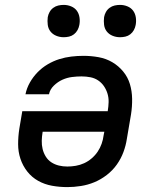

<svg xmlns="http://www.w3.org/2000/svg" viewBox="-20 -756 640 784"><path d="M255 8Q223 8 192.5 2.5Q162 -3 136 -17.5Q110 -32 91.5 -55.5Q73 -79 63.5 -107.5Q54 -136 54 -167.5Q54 -199 59 -231L71 -302H420V-303Q423 -321 423.5 -339Q424 -357 419 -373.5Q414 -390 404.5 -404Q395 -418 381 -427.5Q367 -437 349.5 -440.5Q332 -444 313 -444Q294 -444 274 -441.5Q254 -439 235 -430.5Q216 -422 200 -406.5Q184 -391 180 -371H84Q89 -396 102 -419Q115 -442 133.5 -461Q152 -480 175 -493.5Q198 -507 222 -514.5Q246 -522 271 -525Q296 -528 321 -528Q352 -528 382.5 -522.5Q413 -517 438.5 -502Q464 -487 483 -464Q502 -441 510.5 -412.5Q519 -384 519.5 -352.5Q520 -321 515 -289L498 -189Q494 -162 484 -135Q474 -108 457 -84Q440 -60 416 -41.5Q392 -23 365.5 -12Q339 -1 310.5 3.5Q282 8 255 8ZM255 -76Q272 -76 289.5 -79Q307 -82 323.5 -89.5Q340 -97 354.5 -109.5Q369 -122 379 -137Q389 -152 395 -169Q401 -186 403 -203L406 -218H154V-217Q151 -199 150.5 -181.5Q150 -164 154 -147.5Q158 -131 167 -116.5Q176 -102 190 -93Q204 -84 220.5 -80Q237 -76 255 -76ZM470 -604Q454 -604 439.5 -610Q425 -616 416 -627.5Q407 -639 405 -654.5Q403 -670 405 -686Q407 -697 412.5 -707Q418 -717 427.5 -724Q437 -731 448 -733.5Q459 -736 470 -736Q486 -736 500.5 -730Q515 -724 523.5 -712.5Q532 -701 534.5 -685.5Q537 -670 534 -654Q532 -643 526.5 -633Q521 -623 512 -616Q503 -609 492 -606.5Q481 -604 470 -604ZM240 -604Q224 -604 209.5 -610Q195 -616 186 -627.5Q177 -639 175 -654.5Q173 -670 175 -686Q177 -697 182.5 -707Q188 -717 197.5 -724Q207 -731 218 -733.5Q229 -736 240 -736Q256 -736 270.5 -730Q285 -724 293.5 -712.5Q302 -701 304.5 -685.5Q307 -670 304 -654Q302 -643 296.5 -633Q291 -623 282 -616Q273 -609 262 -606.5Q251 -604 240 -604Z"/></svg>

Font: Iosevka Aile Medium Oblique
Style: Regular
Weight: 500
Italic angle: -9°
Designer: Belleve Invis
Foundry: Belleve Invis
Version: Version 31.1.0; ttfautohint (v1.8.4)